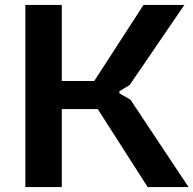

<svg xmlns="http://www.w3.org/2000/svg" viewBox="-20 -760 786 780"><path d="M83 -740H231V-431H363L563 -740H729L507 -415L465 -389V-381L510 -355L746 0H580L377 -317H231V0H83Z"/></svg>

Font: Encode Sans Wide
Style: SemiBold
Weight: 600
Designer: Pablo Impallari, Andres Torresi
Foundry: Pablo Impallari, Andres Torresi
Version: Version 1.000; ttfautohint (v1.00) -l 8 -r 50 -G 200 -x 14 -